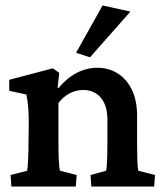

<svg xmlns="http://www.w3.org/2000/svg" viewBox="-20 -681 601 701"><path d="M21.5 0 18.6 -42 79.1 -57.6Q80.1 -61.5 81.1 -73.7Q82 -85.9 83 -106.9Q84 -127.9 84 -157.2L85 -231.4Q85 -262.7 83 -288.1Q81.1 -313.5 76.2 -335.9L13.7 -349.6V-389.6L172.9 -431.6L196.3 -415L190.4 -360.4L193.4 -359.4Q224.6 -396.5 260.3 -415Q295.9 -433.6 335.9 -433.6Q376 -433.6 408.7 -413.6Q441.4 -393.6 460.9 -354.5Q480.5 -315.4 480.5 -258.8V-157.2Q480.5 -124 481.4 -95.2Q482.4 -66.4 485.4 -57.6L545.9 -42L543 0H313.5L310.5 -42L367.2 -57.6Q369.1 -65.4 370.1 -80.1Q371.1 -94.7 371.6 -114.3Q372.1 -133.8 372.1 -154.3V-244.1Q372.1 -282.2 359.9 -306.2Q347.7 -330.1 328.1 -341.3Q308.6 -352.5 285.2 -352.5Q257.8 -352.5 234.4 -340.3Q210.9 -328.1 193.4 -304.7V-160.2Q193.4 -123 194.8 -94.2Q196.3 -65.4 199.2 -57.6L259.8 -42L256.8 0ZM308.6 -471.7 257.8 -488.3 354.5 -661.1 456.1 -638.7Z"/></svg>

Font: Crimson Pro SemiBold
Style: Regular
Weight: 600
Designer: Jacques Le Bailly
Foundry: Baron von Fonthausen
Version: Version 1.003